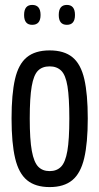

<svg xmlns="http://www.w3.org/2000/svg" viewBox="-20 -751 404 781"><path d="M27 -269Q27 -368 41 -429Q55 -490 89 -518Q123 -546 182 -546Q241 -546 275 -518Q309 -490 323 -429Q337 -368 337 -269Q337 -169 322.5 -107.5Q308 -46 274 -18Q240 10 182 10Q124 10 90 -18Q56 -46 41.5 -107.5Q27 -169 27 -269ZM101 -269Q101 -183 109.5 -137Q118 -91 135.5 -73Q153 -55 182 -55Q211 -55 228.5 -73Q246 -91 254 -137Q262 -183 262 -269Q262 -354 254.5 -400Q247 -446 229 -463.5Q211 -481 182 -481Q152 -481 134.5 -463.5Q117 -446 109 -400Q101 -354 101 -269ZM252 -650Q219 -650 219 -690Q219 -731 252 -731Q285 -731 285 -690Q285 -650 252 -650ZM111 -650Q78 -650 78 -690Q78 -731 111 -731Q145 -731 145 -690Q145 -650 111 -650Z"/></svg>

Font: Georama Condensed
Style: Regular
Weight: 400
Width: 3
Designer: Jean-Baptiste Levee
Foundry: Production Type
Version: Version 1.000